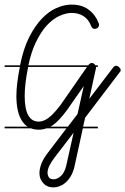

<svg xmlns="http://www.w3.org/2000/svg" viewBox="-20 -570 543 832"><path d="M404 -280H396V-279V-275L367 -142L470 -277Q476 -285 483 -285Q490 -285 496.5 -278.5Q503 -272 503 -266Q503 -260 498 -256L349 -60L340 -21H404V-14H339L302 155Q296 178 286 194.5Q276 211 263 222Q256 228 249 232L232 239Q221 242 211 242Q200 242 190 239L176 232Q172 228 168 224Q151 207 151 180Q151 161 159.5 139Q168 117 189 90L268 -14H182Q165 -8 148 -8Q129 -8 114 -14H0V-21H100Q86 -30 76 -45Q51 -83 51 -154Q51 -181 55 -213Q59 -244 66 -280H0V-287H67Q81 -358 106 -408Q132 -459 162 -490Q192 -521 224 -535L242 -542Q267 -550 291 -550Q318 -550 339 -542L354 -535Q359 -532 364 -528Q393 -507 408 -469Q409 -466 409 -464V-461Q409 -455 404 -450Q399 -445 389 -445Q380 -445 375 -457Q364 -486 342 -500Q320 -514 291 -514Q266 -514 237.5 -501Q209 -488 183 -460Q157 -432 135 -386Q115 -344 103 -287H362L364 -289Q370 -297 378 -297Q385 -297 390 -291Q392 -289 394 -287H404ZM87 -154Q87 -43 148 -43Q158 -43 168.5 -47Q179 -51 190 -59Q201 -67 214 -81Q227 -95 243 -116L357 -280H102L101 -275Q87 -205 87 -154ZM299 5 217 112Q186 152 186 178Q186 189 191.5 198Q197 207 212 207Q228 207 244 192.5Q260 178 267 148ZM316 -76 343 -197 271 -94Q237 -47 208 -27Q203 -24 198 -21H274Z"/></svg>

Font: Gruenewald VA 3. Klasse
Style: Regular
Weight: 400
Designer: Peter Wiegel
Foundry: Peter Wiegel, nach dem Schriftentwurf von Dr. H. Gr¸newald
Version: Version 0.007